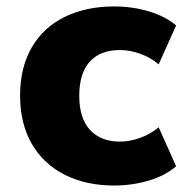

<svg xmlns="http://www.w3.org/2000/svg" viewBox="-20 -570 587 602"><path d="M43 -270.5Q43 -358.4 79.6 -421.4Q116.2 -484.4 183.1 -517.1Q250 -549.8 337.9 -549.8Q395.5 -549.8 447.3 -534.2Q499 -518.6 532.2 -490.2L477.5 -368.2Q452.1 -389.6 419.9 -401.4Q387.7 -413.1 356.4 -413.1Q294.9 -413.1 261.7 -377Q228.5 -340.8 228.5 -269.5Q228.5 -199.2 262.2 -162.6Q295.9 -126 356.4 -126Q386.7 -126 419.4 -137.7Q452.1 -149.4 477.5 -170.9L532.2 -48.8Q499 -19.5 446.8 -3.9Q394.5 11.7 337.9 11.7Q250 11.7 183.1 -22Q116.2 -55.7 79.6 -119.1Q43 -182.6 43 -270.5Z"/></svg>

Font: Min Sans Black
Style: Regular
Weight: 900
Designer: Jinseong-Kim, NotoSansCJK, Nunito
Foundry: Jinseong-Kim
Version: Version 1.000